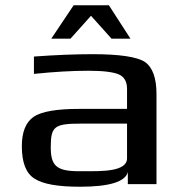

<svg xmlns="http://www.w3.org/2000/svg" viewBox="-20 -700 713 730"><path d="M575 0V-342C575 -404 560 -445 530 -465C500 -484 434 -494 333 -494C266 -494 191 -491 109 -485V-419C185 -427 255 -431 316 -431C373 -431 411 -426 432 -417C452 -408 463 -390 463 -363V-286H281C195 -286 138 -276 108 -256C78 -235 63 -198 63 -144C63 -82 79 -41 111 -21C143 0 200 10 284 10C396 10 457 -9 466 -46V0ZM173 -141C173 -220 187 -230 289 -230H463V-98C463 -47 367 -49 303 -49H280C192 -49 173 -72 173 -141ZM175 -553H248L326 -640L404 -553H476L394 -680H260Z"/></svg>

Font: Gamestation Extended
Style: Regular
Weight: 400
Width: 7
Designer: Jonas Hecksher
Foundry: Jonas Hecksher, Playtypeª, e-types AS
Version: Version 1.003